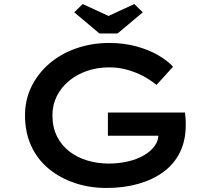

<svg xmlns="http://www.w3.org/2000/svg" viewBox="-20 -922 1039 952"><path d="M508 10Q424 10 351 -14.5Q278 -39 222 -85Q166 -131 135 -198Q104 -265 104 -351Q104 -427 136 -492.5Q168 -558 224.5 -606.5Q281 -655 357.5 -682Q434 -709 522 -709Q593 -709 654.5 -692.5Q716 -676 763 -649Q810 -622 838 -591L756 -501Q724 -527 687.5 -546Q651 -565 609 -576.5Q567 -588 521 -588Q462 -588 410.5 -570Q359 -552 321 -520Q283 -488 261.5 -445Q240 -402 240 -351Q240 -291 262.5 -246Q285 -201 324 -171Q363 -141 413.5 -126Q464 -111 518 -111Q571 -111 616.5 -122Q662 -133 695.5 -153Q729 -173 748 -200Q767 -227 765 -259L764 -276L783 -249H515V-364H897Q899 -350 900 -337.5Q901 -325 901 -316Q901 -307 901 -302Q901 -226 872.5 -167.5Q844 -109 791 -70Q738 -31 666 -10.5Q594 10 508 10ZM473 -756 348 -861 390 -902 533 -836H503L646 -902L688 -861L563 -756Z"/></svg>

Font: Lexend Peta Medium
Style: Regular
Weight: 500
Designer: Bonnie Shaver-Troup, Thomas Jockin
Foundry: Lexend
Version: Version 1.007